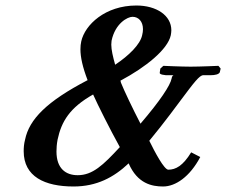

<svg xmlns="http://www.w3.org/2000/svg" viewBox="-20 -665 821 697"><path d="M447 -72C479 2 532 12 572 12C617 12 669 -23 707 -95L674 -112C644 -63 618 -49 591 -49C576 -49 542 -113 522 -154C573 -215 636 -301 636 -301C684 -365 704 -392 718 -392H745C760 -392 775 -395 778 -403L781 -416L773 -426C773 -426 706 -423 672 -423C639 -423 573 -426 573 -426L562 -416L560 -402C559 -399 560 -394 582 -392H610C607 -391 604 -387 603 -380C598 -355 562 -300 490 -216C462 -270 431 -335 419 -365C419 -367 418 -370 417 -372C511 -422 589 -486 600 -537C601 -543 602 -549 602 -555C602 -609 548 -645 475 -645C362 -645 288.3 -575 275 -515C273 -506 272 -497 272 -486C272 -457 280 -421 298 -374C150 -297 86 -232 71 -158C67 -143 66 -129 66 -116C66 -24 142 12 247 12C331 12 393 -21 447 -72ZM415 -131C354 -65 316 -29 262 -29C219 -29 185 -53 185 -115C185 -127 186 -142 189 -158C203 -224 233 -274 318 -322C334 -286 379 -196 415 -131ZM385 -517C398 -580 443 -604 461 -604C483 -604 499 -587 499 -559C499 -552 498 -545 496 -537C489 -504 449 -464 398 -430C390 -459 384 -484 384 -503C384 -508 385 -513 385 -517Z"/></svg>

Font: Linux Libertine O
Style: Bold Italic
Weight: 700
Italic angle: -11.5°
Designer: Philipp H. Poll
Foundry: Philipp H. Poll
Version: Version 4.1.0